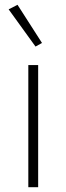

<svg xmlns="http://www.w3.org/2000/svg" viewBox="-20 -780 277 800"><path d="M139 0H98V-509H139ZM155 -601 128 -586 16 -741 53 -760Z"/></svg>

Font: Anuphan ExtraLight
Style: Regular
Weight: 200
Designer: Cadson Demak
Version: Version 3.001